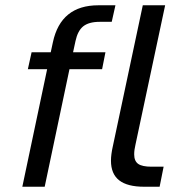

<svg xmlns="http://www.w3.org/2000/svg" viewBox="-20 -710 704 730"><path d="M296.4 -609.9Q275.4 -592.8 267.1 -554.2L257.8 -511.2H380.9L368.2 -446.8H244.1L149.9 0H64.9L159.2 -446.8H85.9L100.1 -511.2H172.9L181.2 -549.8Q211.4 -689.9 354 -689.9H418.9L404.8 -627H358.9Q317.9 -627 296.4 -609.9ZM401.9 -99.1Q401.9 -122.6 409.2 -154.8L522.9 -689.9H607.9L495.1 -160.2Q490.2 -140.1 490.2 -123Q490.2 -97.7 505.4 -86.9Q520.5 -76.2 556.2 -76.2H602.1L586.9 0H527.8Q464.4 0 433.1 -24.4Q401.9 -48.8 401.9 -99.1Z"/></svg>

Font: D-DIN Exp
Style: DINExp-Italic
Weight: 400
Width: 7
Italic angle: -12°
Designer: Charles Nix
Foundry: Datto Inc.
Version: Version 1.00